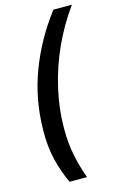

<svg xmlns="http://www.w3.org/2000/svg" viewBox="-133 -806 628 998"><g transform="rotate(-15 181.0 -307.0)"><path d="M111.5 136Q81 70 64.2 0.5Q47.5 -69 48.5 -156Q50 -322 106.2 -471Q162.5 -620 262 -750H361.5Q296 -659.5 250 -557.8Q204 -456 179.8 -349.2Q155.5 -242.5 155.5 -136.5Q155.5 -55 170 12.2Q184.5 79.5 205.5 136Z"/></g></svg>

Font: Cabin SemiCondensedSemiBold
Style: Italic
Weight: 600
Width: 4
Italic angle: -10°
Designer: Pablo Impallari
Foundry: Pablo Impallari. http://www.impallari.com Igino Marini. http://www.ikern.com
Version: Version 3.001